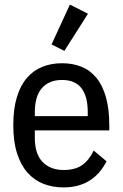

<svg xmlns="http://www.w3.org/2000/svg" viewBox="-20 -806 536 838"><path d="M257 12Q210 12 170 -3.5Q130 -19 100.5 -52Q71 -85 54.5 -136.5Q38 -188 38 -259Q38 -330 53.5 -381.5Q69 -433 97.5 -466Q126 -499 165 -514.5Q204 -530 251 -530Q298 -530 336 -514.5Q374 -499 401 -466Q428 -433 442.5 -381.5Q457 -330 457 -259V-237H132V-204Q132 -134 166 -99Q200 -64 258 -64Q308 -64 338.5 -85.5Q369 -107 389 -149L445 -102Q387 12 257 12ZM251 -457Q194 -457 163 -421.5Q132 -386 132 -316V-299H363V-316Q363 -457 251 -457ZM261 -584 205 -612 285 -786 364 -746Z"/></svg>

Font: IBM Plex Sans Cond Text
Style: Regular
Weight: 450
Width: 3
Designer: Mike Abbink, Paul van der Laan, Pieter van Rosmalen
Foundry: Bold Monday
Version: Version 1.3